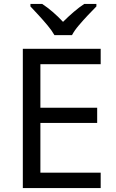

<svg xmlns="http://www.w3.org/2000/svg" viewBox="-20 -964 596 984"><path d="M496 0H97V-714H496V-635H187V-412H478V-334H187V-79H496ZM259 -784Q246 -807 224 -833.5Q202 -860 178 -886Q154 -912 136 -931V-944H196Q222 -927 250 -903Q278 -879 303 -852Q330 -879 358 -903Q386 -927 412 -944H474V-931Q455 -912 430.5 -886Q406 -860 383.5 -833.5Q361 -807 349 -784Z"/></svg>

Font: Noto Sans Tifinagh Azawagh
Style: Regular
Weight: 400
Designer: JamraPatel
Foundry: JamraPatel LLC
Version: Version 2.006; ttfautohint (v1.8.4.7-5d5b)